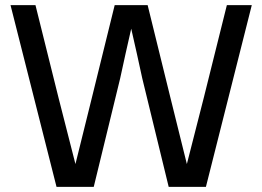

<svg xmlns="http://www.w3.org/2000/svg" viewBox="-20 -728 1022 748"><path d="M513.2 -519 491.2 -616.2 469.2 -519Q456.1 -458 448.2 -422.9L345.2 0H200.2L21 -708H118.2L208 -347.2L273.9 -88.9L337.9 -347.2L426.8 -708H555.2L644 -347.2L708 -88.9L773.9 -347.2L863.8 -708H960.9L782.2 0H637.2L534.2 -422.9Q526.4 -458 513.2 -519Z"/></svg>

Font: Sarala
Style: Regular
Weight: 400
Designer: Andres Torresi
Foundry: Huerta Tipografica
Version: Version 1.004;PS 001.003;hotconv 1.0.70;makeotf.lib2.5.58329